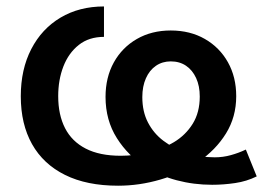

<svg xmlns="http://www.w3.org/2000/svg" viewBox="-20 -573 847 604"><path d="M351.6 11.2Q252.9 11.2 184.6 -22.7Q116.2 -56.6 80.8 -119.6Q45.4 -182.6 45.4 -270Q45.4 -355 78.4 -418.7Q111.3 -482.4 170.4 -517.6Q229.5 -552.7 307.1 -552.7V-457Q259.8 -457 227.8 -431.6Q195.8 -406.2 179.4 -364Q163.1 -321.8 163.1 -270.5Q163.1 -211.9 184.6 -169.9Q206.1 -127.9 249.8 -105.5Q293.5 -83 359.9 -83Q402.8 -83 446.5 -93.3Q490.2 -103.5 527.1 -125.7Q564 -147.9 586.2 -183.6Q608.4 -219.2 608.4 -269.5Q608.4 -302.7 596.9 -327.6Q585.4 -352.5 565.2 -366.2Q544.9 -379.9 517.1 -379.9Q490.7 -379.9 470.5 -366Q450.2 -352.1 439 -326.7Q427.7 -301.3 427.7 -267.6Q427.7 -221.7 445.6 -187.5Q463.4 -153.3 493.7 -130.4Q523.9 -107.4 561 -95.2Q584 -84.5 609.1 -81.3Q634.3 -78.1 655.8 -78.1Q681.6 -78.1 706.3 -85Q731 -91.8 753.4 -102.5L787.6 -18.1Q755.9 -2.4 719.5 2.9Q683.1 8.3 647.5 8.3Q589.4 8.3 535.9 -5.9Q482.4 -20 439 -47.9Q383.3 -82 347.7 -138.4Q312 -194.8 312 -268.1Q312 -329.6 338.1 -376.7Q364.3 -423.8 410.6 -450.4Q457 -477.1 517.1 -477.1Q578.1 -477.1 624.5 -450.4Q670.9 -423.8 697 -377.2Q723.1 -330.6 723.1 -270.5Q723.1 -205.1 690.9 -153.1Q658.7 -101.1 604.5 -64.2Q550.3 -27.3 484.4 -8.1Q418.5 11.2 351.6 11.2Z"/></svg>

Font: Inter
Style: 540
Weight: 540
Designer: Rasmus Andersson
Foundry: rsms
Version: Version 4.001;git-66647c0bb